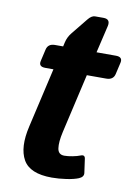

<svg xmlns="http://www.w3.org/2000/svg" viewBox="-78 -706 547 774"><g transform="rotate(10 195.0 -319.0)"><path d="M86.4 -415Q57.6 -415 63.5 -439.5L74.7 -488.3Q80.6 -512.7 108.9 -512.7H142.1L146 -529.8Q150.9 -551.8 165.5 -569.8L218.8 -635.7Q233.4 -654.3 248 -654.3H282.2Q311.5 -654.3 305.2 -625L278.8 -512.7H357.9Q386.7 -512.7 381.3 -488.3L370.1 -439.5Q364.3 -415 335.4 -415H256.3L200.7 -172.9Q190.9 -129.9 194.6 -104.7Q198.2 -79.6 223.1 -79.6Q238.3 -79.6 256.8 -83.3Q275.4 -86.9 287.6 -91.8Q305.2 -99.1 307.1 -80.6L314.9 -24.9Q316.9 -8.8 296.9 -0.5Q279.3 6.8 248 11.5Q216.8 16.1 188.5 16.1Q98.6 16.1 70.8 -33.4Q43 -83 63.5 -170.9L119.6 -415Z"/></g></svg>

Font: Istok
Style: Bold Italic
Weight: 700
Italic angle: -13°
Designer: Andrey V. Panov
Foundry: Andrey V. Panov
Version: Version 1.0.3